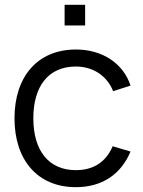

<svg xmlns="http://www.w3.org/2000/svg" viewBox="-20 -760 594 795"><path d="M247.5 -654.5H332.5V-740H247.5ZM294 15C401 15 480 -36.5 520.5 -132.5L446.5 -154.5C419.5 -90.5 368.5 -55.5 294 -55.5C181.5 -55.5 118 -136.5 118 -270C118 -402.5 180 -484.5 294 -484.5C365 -484.5 423 -446.5 448.5 -382.5L520.5 -405.5C490.5 -497.5 404 -555 294.5 -555C136.5 -555 40 -444 40 -270C40 -97.5 135.5 15 294 15Z"/></svg>

Font: Vela Sans
Style: Regular
Weight: 400
Designer: Principal design: Mikhail Sharanda - project Manrope.
Design modification: Ravid Balaliev
Foundry: Mikhail Sharanda
Version: Version 1.001